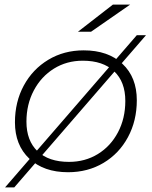

<svg xmlns="http://www.w3.org/2000/svg" viewBox="-20 -745 660 835"><path d="M45 -213Q45 -302 83.5 -373Q122 -444 190 -485Q258 -526 344 -526Q450 -526 512.5 -467.5Q575 -409 575 -309Q575 -220 536.5 -148.5Q498 -77 430 -36.5Q362 4 276 4Q170 4 107.5 -55Q45 -114 45 -213ZM525 -306Q525 -389 476.5 -435Q428 -481 340 -481Q270 -481 214.5 -446.5Q159 -412 127 -351.5Q95 -291 95 -216Q95 -133 143.5 -87Q192 -41 280 -41Q350 -41 405.5 -75Q461 -109 493 -169.5Q525 -230 525 -306ZM575 -592H615L42 70H2ZM471 -725H546L376 -607H319Z"/></svg>

Font: Idrija
Style: Italic
Weight: 300
Italic angle: -11.3°
Designer: Julieta Ulanovsky
Foundry: Julieta Ulanovsky
Version: Version 7.200